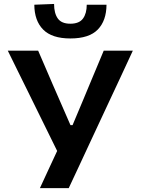

<svg xmlns="http://www.w3.org/2000/svg" viewBox="-20 -976 731 996"><path d="M187 0Q208 -45.5 230 -93Q252 -140.5 276.5 -193L121.5 -508Q96 -559.5 73 -606.2Q50 -653 20.5 -713H178Q201.5 -658.5 218.8 -618.5Q236 -578.5 251.5 -542.5Q267 -506.5 286 -463.5L345.5 -327H356.5L413 -461.5Q431.5 -506 446.8 -542.8Q462 -579.5 478.8 -619.2Q495.5 -659 518 -713H669Q639 -648 606.5 -578.2Q574 -508.5 546.5 -450L441.5 -225Q417.5 -173 389.5 -113.2Q361.5 -53.5 336.5 0ZM345 -776.5Q249.5 -776.5 204 -822.5Q158.5 -868.5 158 -951.5L260.5 -955.5Q260.5 -907.5 279.8 -880.2Q299 -853 345 -853Q391 -853 410.5 -879.8Q430 -906.5 430 -951.5H532.5Q532 -868.5 487 -822.5Q442 -776.5 345 -776.5Z"/></svg>

Font: Commissioner SemiBold
Style: Regular
Weight: 600
Designer: Kostas Bartsokas
Foundry: Kostas Bartsokas
Version: Version 1.000; ttfautohint (v1.8.3)